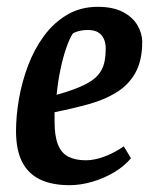

<svg xmlns="http://www.w3.org/2000/svg" viewBox="-20 -533 444 563"><path d="M184 10Q132 10 97 -7Q62 -24 44.5 -59Q27 -94 27 -149Q27 -193 35.5 -242.5Q44 -292 62 -340Q80 -388 108.5 -427Q137 -466 176.5 -489.5Q216 -513 267 -513Q311 -513 340 -498Q369 -483 383 -459Q397 -435 397 -410Q397 -356 377.5 -320.5Q358 -285 323 -263Q288 -241 241.5 -228Q195 -215 140 -204V-176Q140 -134 150 -109Q160 -84 180.5 -73.5Q201 -63 232 -63Q257 -63 286.5 -74Q316 -85 343 -104L364 -69Q345 -46 315 -28Q285 -10 250.5 0Q216 10 184 10ZM146 -255Q196 -269 225 -283Q254 -297 267.5 -313Q281 -329 285.5 -348Q290 -367 290 -391Q290 -407 284.5 -419Q279 -431 268 -438Q257 -445 238 -445Q222 -445 209.5 -441.5Q197 -438 193 -434Q184 -420 174.5 -393Q165 -366 157.5 -330.5Q150 -295 146 -255Z"/></svg>

Font: Faustina Light SemiBold
Style: Italic
Weight: 600
Italic angle: -8°
Version: Version 1.200